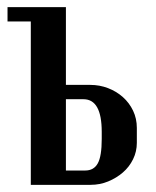

<svg xmlns="http://www.w3.org/2000/svg" viewBox="-20 -516 436 536"><path d="M232 -279Q258 -279 281.5 -270Q305 -261 323 -245Q341 -229 351.5 -207Q362 -185 362 -159V-117Q362 -93 351.5 -71.5Q341 -50 323 -34.5Q305 -19 282 -9.5Q259 0 233 0H66V-456H1V-496H164V-279ZM264 -148Q264 -239 213 -239H164V-40H218Q242 -40 253 -60Q264 -80 264 -128Z"/></svg>

Font: Moniqa Paragraph
Style: Bold
Weight: 700
Designer: Rajesh Rajput
Foundry: Rajesh Rajput
Version: Version 1.000